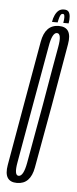

<svg xmlns="http://www.w3.org/2000/svg" viewBox="-74 -699 293 730"><g transform="rotate(5 73.0 -334.0)"><path d="M19.5 2.5Q71 2.5 82.5 -62.2Q94 -127 125.5 -300.5Q155.5 -474 167 -540Q178.5 -606 126.5 -606Q74.5 -606 62.8 -540Q51 -474 20.5 -300.5Q-10 -127.5 -21.2 -62.5Q-32.5 2.5 19.5 2.5ZM23.5 -25Q5.5 -25 15 -76.8Q24.5 -128.5 54.5 -300.5Q85.5 -472.5 94.5 -525.5Q103.5 -578.5 121.5 -578.5Q140.5 -578.5 130.8 -525.8Q121 -473 91.5 -300.5Q61 -129 51.5 -77Q42 -25 23.5 -25ZM140.5 -670Q128.5 -670 120.5 -663.8Q112.5 -657.5 106.8 -645.5Q101 -633.5 99 -619H120.5Q123 -632 125.5 -639.5Q128 -647 130.5 -650Q133 -653 137.5 -653Q141 -653 142.5 -650.2Q144 -647.5 144.2 -640Q144.5 -632.5 142 -619H162.5Q165 -633.5 164 -645.5Q163 -657.5 157.8 -663.8Q152.5 -670 140.5 -670Z"/></g></svg>

Font: Anybody UltraCondensed ExtraLight
Style: Italic
Weight: 250
Width: 1
Italic angle: -10°
Version: Version 1.113;gftools[0.9.25]